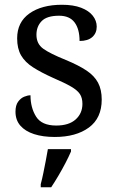

<svg xmlns="http://www.w3.org/2000/svg" viewBox="-20 -565 491 806"><path d="M210 10Q160 10 123 -2Q86 -14 65.5 -37.5Q45 -61 45 -96Q45 -123 56 -138Q67 -153 81.5 -159Q96 -165 108 -165Q108 -113 131.5 -75.5Q155 -38 216 -38Q269 -38 297.5 -63.5Q326 -89 326 -129Q326 -154 315.5 -170Q305 -186 278.5 -201.5Q252 -217 203 -238Q152 -261 118.5 -282.5Q85 -304 68.5 -332.5Q52 -361 52 -404Q52 -472 103.5 -508.5Q155 -545 240 -545Q288 -545 320.5 -532.5Q353 -520 369.5 -499Q386 -478 386 -453Q386 -426 367.5 -409.5Q349 -393 314 -393Q314 -443 293 -471Q272 -499 228 -499Q177 -499 155 -476.5Q133 -454 133 -419Q133 -381 161.5 -360.5Q190 -340 257 -313Q310 -291 343 -269Q376 -247 391.5 -218Q407 -189 407 -147Q407 -69 353 -29.5Q299 10 210 10ZM151 208Q157 186 162 161Q167 136 172 110.5Q177 85 181 61H278V71Q269 92 255 119Q241 146 225 173Q209 200 195 221H151Z"/></svg>

Font: Noto Rashi Hebrew
Style: Regular
Weight: 400
Version: Version 1.006